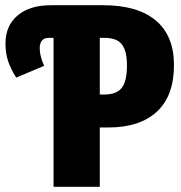

<svg xmlns="http://www.w3.org/2000/svg" viewBox="-20 -715 694 735"><path d="M646 -466Q646 -348 580.5 -287.5Q515 -227 395 -227H362V0H185V-570H166Q149 -570 140.5 -559.5Q132 -549 132 -531Q132 -500 149 -463L42 -418Q22 -449 11.5 -479.5Q1 -510 1 -549Q1 -616 47 -655.5Q93 -695 175 -695H375Q507 -695 576.5 -636.5Q646 -578 646 -466ZM466 -465Q466 -519 447 -544.5Q428 -570 381 -570H362V-353H378Q426 -353 446 -378.5Q466 -404 466 -465Z"/></svg>

Font: Fira Sans Compressed ExtraBold
Style: Regular
Weight: 800
Width: 1
Designer: bBox Type GmbH & Carrois Corporate GbR & Edenspiekermann AG
Foundry: bBox Type GmbH & Carrois Corporate GbR & Edenspiekermann AG
Version: Version 4.301